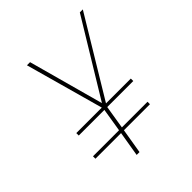

<svg xmlns="http://www.w3.org/2000/svg" viewBox="-200 -868 1001 1001"><g transform="rotate(-45 300.0 -367.5)"><path d="M233 0 256 -138H67V-156H259L280 -285H91V-303H279L159 -735H182L296 -319L549 -735H571L310 -303H493V-285H301L280 -156H469V-138H277L254 0Z"/></g></svg>

Font: Iosevka SS04 Thin Extended
Style: Italic
Weight: 100
Width: 7
Italic angle: -9°
Monospace: yes
Designer: Belleve Invis
Foundry: Belleve Invis
Version: Version 19.0.0; ttfautohint (v1.8.4)